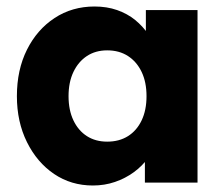

<svg xmlns="http://www.w3.org/2000/svg" viewBox="-20 -562 676 591"><path d="M32 -266Q32 -347 63 -409Q94 -471 148 -506.5Q202 -542 271 -542Q309 -542 340.5 -531Q372 -520 396 -500.5Q420 -481 437 -455.5Q454 -430 462 -401L429 -405V-531H588V0H426V-128L462 -129Q454 -101 436 -76Q418 -51 392 -32Q366 -13 334 -2Q302 9 266 9Q199 9 146.5 -26.5Q94 -62 63 -124.5Q32 -187 32 -266ZM431 -266Q431 -309 416 -340.5Q401 -372 374 -389.5Q347 -407 310 -407Q274 -407 247.5 -389.5Q221 -372 206 -340.5Q191 -309 191 -266Q191 -223 206 -191.5Q221 -160 247.5 -143Q274 -126 310 -126Q347 -126 374 -143Q401 -160 416 -191.5Q431 -223 431 -266Z"/></svg>

Font: Our Lexend
Style: Bold
Weight: 700
Designer: Bonnie Shaver-Troup, Thomas Jockin
Foundry: Lexend
Version: Version 1.007